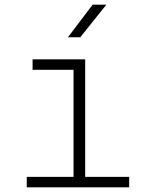

<svg xmlns="http://www.w3.org/2000/svg" viewBox="-20 -805 640 825"><path d="M95 0V-45H296V-505H120V-550H346V-45H535V0ZM272 -645 378 -785H437L325 -645Z"/></svg>

Font: Tiny Thin
Style: Regular
Weight: 100
Monospace: yes
Designer: Philipp Nurullin, Konstantin Bulenkov
Foundry: JetBrains
Version: Version 2.251; ttfautohint (v1.8.4.7-5d5b)